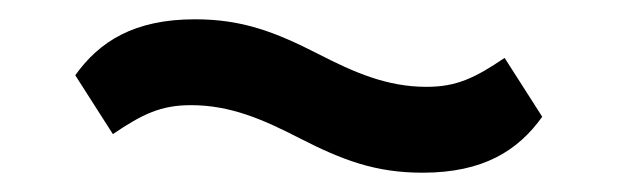

<svg xmlns="http://www.w3.org/2000/svg" viewBox="-20 -405 640 199"><path d="M418 -226C481 -226 517 -249 542 -284L503 -345C472 -324 453 -315 422 -315C381 -315 347 -330 310 -349C265 -372 231 -385 182 -385C119 -385 83 -362 58 -327L97 -266C128 -287 147 -296 178 -296C219 -296 253 -281 290 -262C335 -239 369 -226 418 -226Z"/></svg>

Font: IBMKR Medm
Style: Regular
Weight: 500
Designer: Mike Abbink; Paul van der Laan; Pieter van Rosmalen; Wujin Sim; Chorong Kim; Dohee Lee;
Foundry: Sandoll Inc.
Version: Version 1.002